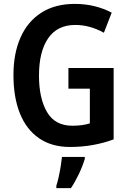

<svg xmlns="http://www.w3.org/2000/svg" viewBox="-20 -744 662 985"><path d="M331 -395H563V-29Q512 -10 456 0Q400 10 339 10Q245 10 180 -35Q115 -80 82 -162.5Q49 -245 49 -359Q49 -469 85 -551Q121 -633 191.5 -678.5Q262 -724 364 -724Q418 -724 466 -712Q514 -700 553 -679L513 -576Q479 -595 442 -605.5Q405 -616 366 -616Q274 -616 227 -547.5Q180 -479 180 -356Q180 -240 221 -169.5Q262 -99 351 -99Q377 -99 399.5 -102Q422 -105 441 -111V-289H331ZM415 71Q404 108 385 148Q366 188 344 221H269V209Q275 191 281 164Q287 137 291.5 109Q296 81 298 61H415Z"/></svg>

Font: Noto Sans Bengali Condensed SemiBold
Style: Regular
Weight: 600
Width: 3
Designer: Joana Ranito - Universal Thirst; Jelle Bosma - Monotype Design Team
Foundry: Universal Thirst ehf.
Version: Version 3.000; ttfautohint (v1.8.4.7-5d5b)